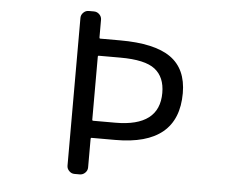

<svg xmlns="http://www.w3.org/2000/svg" viewBox="-52 -819 1104 862"><g transform="rotate(5 500.0 -388.0)"><path d="M372.1 -269.5Q372.1 -265.6 376 -265.6H476.6Q674.8 -265.6 674.8 -417Q674.8 -488.3 629.9 -523.4Q585 -558.6 473.6 -558.6H376Q372.1 -558.6 372.1 -554.7ZM376 -188.5Q372.1 -188.5 372.1 -183.6V-54.7Q372.1 -41 361.8 -30.8Q351.6 -20.5 336.9 -20.5H313.5Q299.8 -20.5 289.6 -30.8Q279.3 -41 279.3 -54.7V-720.7Q279.3 -734.4 289.6 -744.6Q299.8 -754.9 313.5 -754.9H336.9Q351.6 -754.9 361.8 -744.6Q372.1 -734.4 372.1 -720.7V-640.6Q372.1 -635.7 376 -635.7H465.8Q621.1 -635.7 693.8 -584.5Q766.6 -533.2 766.6 -423.8Q766.6 -188.5 483.4 -188.5Z"/></g></svg>

Font: Rounded-L Mgen+ 2m regular
Style: Regular
Weight: 400
Designer: [Source Han Sans]
Ryoko NISHIZUKA  (kana & ideographs); Paul D. Hunt (Latin, Greek & Cyrillic); Wenlong ZHANG  (bopomofo
Version: Version 1.059.20150602